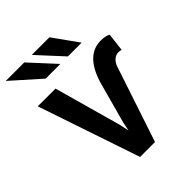

<svg xmlns="http://www.w3.org/2000/svg" viewBox="-216 -832 938 938"><g transform="rotate(-45 252.5 -363.5)"><path d="M235.8 -178.7 138.2 -528.3H15.6L194.3 0H297.4L427.2 -389.6Q433.6 -410.2 448 -423.3Q462.4 -436.5 479 -436.5Q494.6 -436.5 500.5 -433.6L511.7 -527.3Q492.7 -538.1 460 -538.1Q358.9 -538.1 314.9 -396.5L255.4 -178.7L245.6 -131.3ZM240.2 -596.7 120.6 -726.6H-7.3L138.7 -596.7ZM387.2 -596.7 294.4 -726.6H172.4L292 -596.7Z"/></g></svg>

Font: FAU Chimera Medium
Style: Regular
Weight: 500
Version: Version 1.002;hotconv 1.0.117;makeotfexe 2.5.65602